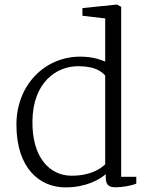

<svg xmlns="http://www.w3.org/2000/svg" viewBox="-20 -812 660 844"><path d="M267.6 11.7C359.4 11.7 418.9 -23.4 444.8 -46.4V-32.2C444.8 7.8 465.8 11.2 489.7 11.2C516.6 11.2 558.1 4.4 579.1 -4.9V-34.7H512.7V-782.2L494.1 -792L342.3 -776.4V-742.7L442.4 -731V-541.5C421.9 -549.3 390.1 -563 332 -563C177.2 -563 52.2 -438.5 52.2 -264.2C52.2 -72.8 153.8 11.7 267.6 11.7ZM294.9 -39.6C199.2 -39.6 120.1 -118.7 122.6 -280.8C125 -450.2 228 -521 323.7 -521C403.3 -521 429.2 -494.1 442.4 -480V-89.4C426.3 -74.2 397.5 -54.2 350.6 -44.9C334.5 -41.5 315.9 -39.6 294.9 -39.6Z"/></svg>

Font: Merriweather
Style: Light
Weight: 250
Designer: Eben Sorkin ( eben@eyebytes.com )
Foundry: Sorkin Type Co.
Version: Version 1.003